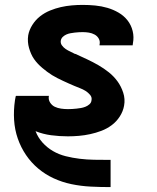

<svg xmlns="http://www.w3.org/2000/svg" viewBox="-20 -548 640 783"><path d="M430 215Q390 215 350 213Q310 211 271.5 203Q233 195 198.5 179Q164 163 135.5 139Q107 115 86 84Q65 53 52.5 17Q40 -19 37.5 -58.5Q35 -98 41 -139Q42 -143 42.5 -147Q43 -151 44 -155Q44 -155 44.5 -155.5Q45 -156 45 -157H180Q179 -156 179 -155.5Q179 -155 179 -155Q177 -141 184.5 -129.5Q192 -118 203.5 -112.5Q215 -107 229 -105Q243 -103 257 -103Q265 -103 274 -103.5Q283 -104 292 -105Q301 -106 310 -107.5Q319 -109 328 -112.5Q337 -116 344.5 -122.5Q352 -129 353 -138Q356 -151 347.5 -161Q339 -171 328.5 -177.5Q318 -184 306 -188.5Q294 -193 282.5 -198Q271 -203 259.5 -208Q248 -213 236.5 -218.5Q225 -224 214 -229.5Q203 -235 192.5 -241.5Q182 -248 172 -255.5Q162 -263 152.5 -271Q143 -279 134.5 -288Q126 -297 119 -307Q112 -317 107 -328.5Q102 -340 98.5 -352Q95 -364 94 -377Q93 -390 95 -404Q99 -426 112 -446.5Q125 -467 143.5 -481.5Q162 -496 184 -505Q206 -514 228 -519Q250 -524 272.5 -526Q295 -528 317 -528Q343 -528 368.5 -525.5Q394 -523 418 -516Q442 -509 463.5 -496.5Q485 -484 500 -465Q515 -446 521 -421.5Q527 -397 522 -371Q522 -369 521.5 -367Q521 -365 521 -363H386Q386 -364 386 -364.5Q386 -365 386 -366Q389 -379 383 -390Q377 -401 366 -407Q355 -413 342.5 -415Q330 -417 317 -417Q309 -417 300.5 -416.5Q292 -416 284 -415Q276 -414 267.5 -412.5Q259 -411 251 -407.5Q243 -404 236.5 -398Q230 -392 228 -383Q226 -372 232.5 -363Q239 -354 248 -348Q257 -342 267 -337.5Q277 -333 286 -328H288Q312 -317 335.5 -306Q359 -295 381.5 -282Q404 -269 424 -253Q444 -237 459 -216.5Q474 -196 482.5 -170Q491 -144 486 -117Q482 -94 468.5 -73Q455 -52 435.5 -37.5Q416 -23 393.5 -14.5Q371 -6 348 -1Q325 4 302 6Q279 8 257 8Q222 8 188.5 3.5Q155 -1 125 -13Q135 13 153.5 33.5Q172 54 196 68Q220 82 248 89Q276 96 305 99.5Q334 103 363.5 103.5Q393 104 423 104Q424 104 425 104Q426 104 427 104H431V215Z"/></svg>

Font: Iosevka SS04 Hv Ex Obl
Style: Regular
Weight: 900
Width: 7
Italic angle: -9°
Monospace: yes
Designer: Belleve Invis
Foundry: Belleve Invis
Version: Version 19.0.0; ttfautohint (v1.8.4)